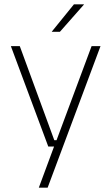

<svg xmlns="http://www.w3.org/2000/svg" viewBox="-20 -701 518 893"><path d="M260 -49 239.5 -39.5 406 -486.5H447.5L201.5 172H160.5L237 -34.5L252.5 -19.5H204.5L30.5 -486.5H72L232.5 -49ZM324 -681H370.5V-680L258.5 -553H221V-554Z"/></svg>

Font: Anek Telugu Medium ExtraLight
Style: Regular
Weight: 250
Version: Version 1.003